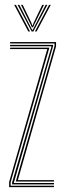

<svg xmlns="http://www.w3.org/2000/svg" viewBox="-20 -774 268 794"><path d="M45.2 -23.2 205.5 -583.5V-594.2H21.8V-600H211.8V-582.5L53.8 -29H203.2V-23.2ZM17.8 0V-21.5L175.5 -571H21.8V-576.8H184.2L24 -20.5V-5.8H203.2V0ZM30 -11.5V-19.2L192.5 -579.8V-582.8H21.8V-588.5H199.5V-583L37 -17.2H203.2V-11.5ZM38.8 -754H45.8L104.2 -644H97ZM52.8 -754H60L107.2 -661.5L113 -650.5H115.5L121.2 -661.5L168.8 -754H176L118 -644H110.8ZM66.8 -754H73.8L109.8 -679.5L113.2 -668.8H115.5L119 -679.5L154.8 -754H162L122.5 -674L116.8 -661.2H111.8L106 -674ZM183 -754H190L131.5 -644H124.5Z"/></svg>

Font: Big Shoulders Inline Display Thin ExtraLight
Style: Regular
Weight: 250
Version: Version 2.002